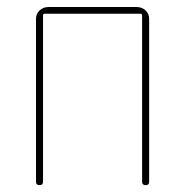

<svg xmlns="http://www.w3.org/2000/svg" viewBox="-20 -540 540 560"><path d="M85 -9.8V-485.4Q85 -500 95.7 -509.8Q106.4 -519.5 121.1 -519.5H378.9Q393.6 -519.5 404.3 -509.8Q415 -500 415 -485.4V-9.8Q415 0 404.8 0Q394.5 0 394.5 -9.8V-495.1Q394.5 -500 389.6 -500H110.4Q105.5 -500 105.5 -495.1V-9.8Q105.5 0 95.2 0Q85 0 85 -9.8Z"/></svg>

Font: Rounded-X Mgen+ 1m thin
Style: Regular
Weight: 100
Designer: [Source Han Sans]
Ryoko NISHIZUKA  (kana & ideographs); Paul D. Hunt (Latin, Greek & Cyrillic); Wenlong ZHANG  (bopomofo
Version: Version 1.059.20150602